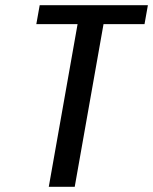

<svg xmlns="http://www.w3.org/2000/svg" viewBox="-20 -720 590 740"><path d="M168 0 279 -627H120L133 -700H550L537 -627H379L268 0Z"/></svg>

Font: Cuprum Medium
Style: Italic
Weight: 500
Italic angle: -10°
Version: Version 3.000